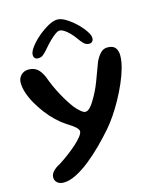

<svg xmlns="http://www.w3.org/2000/svg" viewBox="-123 -735 838 1015"><g transform="rotate(-15 295.5 -227.0)"><path d="M99 193.5Q77 193.5 64.2 182Q51.5 170.5 51.5 154Q51.5 135.5 65.8 120.2Q80 105 104 93Q130 76.5 156 57Q182 37.5 203.8 18Q225.5 -1.5 238.8 -18.5Q252 -35.5 252 -46.5Q252 -56.5 237.8 -69.8Q223.5 -83 192 -102Q166 -119 140.2 -143.5Q114.5 -168 92 -197.5Q69.5 -227 52 -258Q34.5 -289 24.8 -318.8Q15 -348.5 15 -374Q15 -390.5 22.5 -403.8Q30 -417 43 -424.5Q56 -432 72.5 -432Q99 -432 117.5 -418.8Q136 -405.5 151.5 -371.5Q172.5 -313.5 199.5 -264Q226.5 -214.5 252.5 -180.5Q267 -163 282 -150.5Q297 -138 306 -138Q319.5 -138 332.2 -151.5Q345 -165 353.5 -180Q381 -223.5 400.5 -273.8Q420 -324 439 -377Q451 -403 467.2 -420Q483.5 -437 505 -437Q536 -437 548.5 -421Q561 -405 561 -379Q561 -348.5 550.5 -310.8Q540 -273 522.2 -232.5Q504.5 -192 483 -153Q461.5 -114 438.5 -80.2Q415.5 -46.5 394.5 -22Q362 15.5 323.8 53.8Q285.5 92 245.8 123.8Q206 155.5 168.2 174.5Q130.5 193.5 99 193.5ZM139.5 -476Q114.5 -476 114.5 -501.5Q114.5 -518 132.8 -542.5Q151 -567 179 -591Q207 -615 236.5 -631.5Q266 -648 288 -648Q308.5 -648 334.8 -632Q361 -616 385.8 -592.5Q410.5 -569 426.5 -545.2Q442.5 -521.5 442.5 -506.5Q442.5 -494 436.2 -487.2Q430 -480.5 419 -480.5Q402.5 -480.5 390.5 -492Q378.5 -503.5 362.5 -526.5Q351.5 -542 337.5 -556.2Q323.5 -570.5 309.5 -579.5Q295.5 -588.5 284.5 -588.5Q275 -588.5 260 -577.8Q245 -567 228.5 -550.8Q212 -534.5 198 -518Q179.5 -496 167.2 -486Q155 -476 139.5 -476Z"/></g></svg>

Font: Gluten
Style: Regular
Weight: 400
Designer: Tyler Finck
Foundry: Etcetera Type Company
Version: Version 1.300